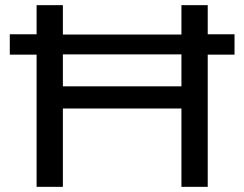

<svg xmlns="http://www.w3.org/2000/svg" viewBox="-20 -725 948 745"><path d="M122 0V-513H18V-592H122V-705H224V-591H684V-705H786V-592H890V-513H786V0H684V-304H224V0ZM224 -390H684V-514H224Z"/></svg>

Font: Nunito Sans 10pt SemiExpanded Medium
Style: Regular
Weight: 500
Width: 6
Designer: Vernon Adams
Foundry: Vernon Adams
Version: Version 3.101;gftools[0.9.27]